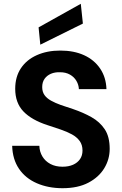

<svg xmlns="http://www.w3.org/2000/svg" viewBox="-20 -978 643 1010"><path d="M309 12Q234 12 174 -14Q114 -40 80 -90Q46 -140 44 -211H187Q188 -180 203 -155Q218 -130 245 -115.5Q272 -101 309 -101Q341 -101 364.5 -111.5Q388 -122 401 -141Q414 -160 414 -186Q414 -216 399 -236.5Q384 -257 358.5 -271Q333 -285 299.5 -296.5Q266 -308 229 -320Q146 -347 103 -392Q60 -437 60 -511Q60 -574 90 -619Q120 -664 174 -688Q228 -712 297 -712Q369 -712 422.5 -687.5Q476 -663 507 -617Q538 -571 540 -509H395Q394 -532 382 -552.5Q370 -573 348 -585.5Q326 -598 296 -598Q269 -599 248 -590Q227 -581 214.5 -563.5Q202 -546 202 -520Q202 -495 214 -478Q226 -461 248.5 -448.5Q271 -436 300.5 -425.5Q330 -415 365 -404Q418 -386 461.5 -361.5Q505 -337 531 -298Q557 -259 557 -195Q557 -140 528.5 -93Q500 -46 445 -17Q390 12 309 12ZM192 -743 183 -834 405 -958 416 -854Z"/></svg>

Font: DM Sans 17pt
Style: Bold
Weight: 700
Version: Version 4.004;gftools[0.9.30]